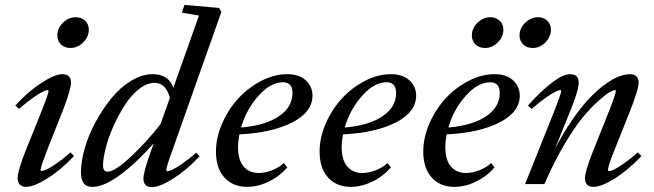

<svg xmlns="http://www.w3.org/2000/svg" viewBox="-20 -745 2647 777"><path d="M264.6 -550.8Q241.7 -550.8 226.8 -565.2Q211.9 -579.6 211.9 -601.6Q211.9 -630.9 234.9 -653.1Q257.8 -675.3 286.1 -675.3Q309.6 -675.3 324.5 -661.1Q339.4 -647 339.4 -625Q339.4 -596.2 316.9 -573.5Q294.4 -550.8 264.6 -550.8ZM85.4 11.2Q69.3 11.2 60.3 2Q51.3 -7.3 51.3 -23.9Q51.3 -53.2 84 -135.7L149.4 -297.9Q176.3 -365.7 176.3 -376.5Q176.3 -380.4 171.9 -380.4Q166 -380.4 152.6 -373.8Q139.2 -367.2 113 -348.9Q86.9 -330.6 56.6 -304.2L42 -317.9Q93.3 -374.5 147.7 -409.7Q202.1 -444.8 232.4 -444.8Q267.1 -444.8 267.1 -411.1Q267.1 -381.3 234.9 -299.3L169.4 -134.3Q144 -67.4 144 -57.1Q144 -53.2 147.9 -53.2Q154.3 -53.2 167.2 -58.6Q180.2 -64 207 -82.3Q233.9 -100.6 265.6 -128.4L279.3 -113.3Q225.1 -56.2 171.1 -22.5Q117.2 11.2 85.4 11.2Z M354.5 11.2Q329.1 11.2 318.4 -3.9Q307.6 -19 307.6 -48.3Q307.6 -91.8 323 -145.3Q338.4 -198.7 366.7 -251Q395 -303.2 430.4 -346.9Q465.8 -390.6 510.3 -417.7Q554.7 -444.8 597.7 -444.8Q662.1 -444.8 681.6 -390.1L785.2 -682.1L716.3 -693.8L726.6 -725.1L866.2 -712.9L876 -697.3L676.3 -132.8Q652.8 -68.4 652.8 -56.2Q652.8 -52.2 657.2 -52.2Q663.6 -52.2 676.3 -57.6Q689 -63 715.8 -81.3Q742.7 -99.6 774.4 -127.4L787.6 -112.3Q733.4 -55.2 679.7 -21.5Q626 12.2 594.7 12.2Q560.5 12.2 560.5 -22.9Q560.5 -48.8 591.3 -134.8L602.1 -165Q531.2 -85 465.8 -36.9Q400.4 11.2 354.5 11.2ZM397 -75.2Q397 -50.3 415 -50.3Q444.8 -50.3 508.5 -109.9Q572.3 -169.4 629.4 -242.2L667.5 -349.1Q650.9 -409.7 605.5 -409.7Q574.2 -409.7 542.2 -384.3Q510.3 -358.9 484.9 -319.3Q459.5 -279.8 439.2 -234.4Q418.9 -189 408 -146.5Q397 -104 397 -75.2Z M980 11.2Q922.4 11.2 888.2 -26.6Q854 -64.5 854 -131.3Q854 -188.5 879.2 -245.8Q904.3 -303.2 944.3 -346.7Q984.4 -390.1 1037.1 -417.5Q1089.8 -444.8 1142.1 -444.8Q1190.9 -444.8 1217.8 -419.7Q1244.6 -394.5 1244.6 -357.9Q1244.6 -291.5 1162.6 -249.5Q1080.6 -207.5 948.7 -201.2Q943.4 -173.3 943.4 -149.9Q943.4 -97.2 966.1 -71Q988.8 -44.9 1026.9 -44.9Q1050.3 -44.9 1078.4 -54.9Q1106.4 -64.9 1128.9 -85L1142.6 -67.9Q1111.3 -31.2 1067.4 -10Q1023.4 11.2 980 11.2ZM1125 -412.1Q1075.2 -412.1 1026.4 -357.7Q977.5 -303.2 955.6 -229Q1051.8 -236.8 1107.7 -273.9Q1163.6 -311 1163.6 -368.7Q1163.6 -412.1 1125 -412.1Z M1399.4 11.2Q1341.8 11.2 1307.6 -26.6Q1273.4 -64.5 1273.4 -131.3Q1273.4 -188.5 1298.6 -245.8Q1323.7 -303.2 1363.8 -346.7Q1403.8 -390.1 1456.5 -417.5Q1509.3 -444.8 1561.5 -444.8Q1610.4 -444.8 1637.2 -419.7Q1664.1 -394.5 1664.1 -357.9Q1664.1 -291.5 1582 -249.5Q1500 -207.5 1368.2 -201.2Q1362.8 -173.3 1362.8 -149.9Q1362.8 -97.2 1385.5 -71Q1408.2 -44.9 1446.3 -44.9Q1469.7 -44.9 1497.8 -54.9Q1525.9 -64.9 1548.3 -85L1562 -67.9Q1530.8 -31.2 1486.8 -10Q1442.9 11.2 1399.4 11.2ZM1544.4 -412.1Q1494.6 -412.1 1445.8 -357.7Q1397 -303.2 1375 -229Q1471.2 -236.8 1527.1 -273.9Q1583 -311 1583 -368.7Q1583 -412.1 1544.4 -412.1Z M2135.3 -550.8Q2112.3 -550.8 2097.4 -565.2Q2082.5 -579.6 2082.5 -601.6Q2082.5 -630.9 2105.5 -653.1Q2128.4 -675.3 2156.7 -675.3Q2180.2 -675.3 2194.8 -661.1Q2209.5 -647 2209.5 -625Q2209.5 -596.2 2187.3 -573.5Q2165 -550.8 2135.3 -550.8ZM1942.4 -550.8Q1919.4 -550.8 1904.5 -565.2Q1889.6 -579.6 1889.6 -601.6Q1889.6 -630.9 1912.6 -653.1Q1935.5 -675.3 1963.9 -675.3Q1987.3 -675.3 2002.2 -661.1Q2017.1 -647 2017.1 -625Q2017.1 -596.2 1994.6 -573.5Q1972.2 -550.8 1942.4 -550.8ZM1818.8 11.2Q1761.2 11.2 1727.1 -26.6Q1692.9 -64.5 1692.9 -131.3Q1692.9 -188.5 1718 -245.8Q1743.2 -303.2 1783.2 -346.7Q1823.2 -390.1 1876 -417.5Q1928.7 -444.8 1981 -444.8Q2029.8 -444.8 2056.6 -419.7Q2083.5 -394.5 2083.5 -357.9Q2083.5 -291.5 2001.5 -249.5Q1919.4 -207.5 1787.6 -201.2Q1782.2 -173.3 1782.2 -149.9Q1782.2 -97.2 1804.9 -71Q1827.6 -44.9 1865.7 -44.9Q1889.2 -44.9 1917.2 -54.9Q1945.3 -64.9 1967.8 -85L1981.4 -67.9Q1950.2 -31.2 1906.2 -10Q1862.3 11.2 1818.8 11.2ZM1963.9 -412.1Q1914.1 -412.1 1865.2 -357.7Q1816.4 -303.2 1794.4 -229Q1890.6 -236.8 1946.5 -273.9Q2002.4 -311 2002.4 -368.7Q2002.4 -412.1 1963.9 -412.1Z M2105 0 2224.1 -297.9Q2251 -366.7 2251 -376.5Q2251 -380.4 2246.6 -380.4Q2240.7 -380.4 2227.3 -373.8Q2213.9 -367.2 2187.7 -348.9Q2161.6 -330.6 2131.3 -304.2L2116.7 -317.9Q2168 -375.5 2213.1 -410.2Q2258.3 -444.8 2287.1 -444.8Q2321.8 -444.8 2321.8 -411.1Q2321.8 -379.4 2289.1 -299.3L2225.6 -141.6Q2260.3 -209 2297.6 -262.5Q2335 -315.9 2367.2 -349.4Q2399.4 -382.8 2430.7 -405Q2461.9 -427.2 2485.8 -436Q2509.8 -444.8 2529.8 -444.8Q2546.4 -444.8 2555.4 -436Q2564.5 -427.2 2564.5 -411.1Q2564.5 -382.3 2524.4 -282.2L2465.3 -134.3Q2440.4 -72.3 2440.4 -57.1Q2440.4 -52.7 2444.8 -52.7Q2451.2 -52.7 2463.9 -58.3Q2476.6 -64 2503.2 -82.3Q2529.8 -100.6 2561.5 -128.4L2575.7 -113.3Q2521 -55.7 2467.3 -22.2Q2413.6 11.2 2381.3 11.2Q2365.2 11.2 2356.2 2.2Q2347.2 -6.8 2347.2 -22.9Q2347.2 -51.3 2380.9 -135.7L2443.4 -292Q2472.2 -365.7 2472.2 -376.5Q2472.2 -380.4 2468.3 -380.4Q2463.4 -380.4 2448.2 -372.3Q2433.1 -364.3 2403.6 -338.4Q2374 -312.5 2341.1 -273.4Q2308.1 -234.4 2265.1 -162.4Q2222.2 -90.3 2183.1 0Z"/></svg>

Font: Elstob Medium
Style: Italic
Weight: 500
Italic angle: -20°
Designer: Peter S. Baker
Version: Version 1.015